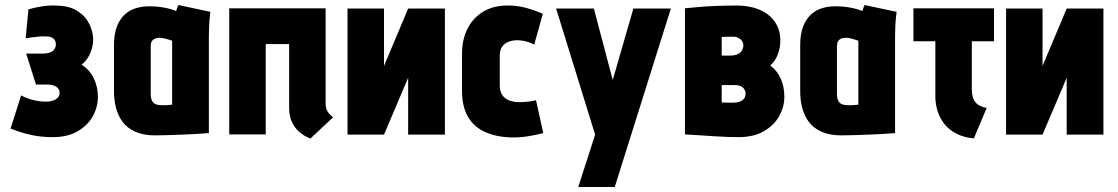

<svg xmlns="http://www.w3.org/2000/svg" viewBox="-20 -534 4442 763"><path d="M82 -382Q97 -384 110.5 -386Q124 -388 138 -389Q152 -390 167 -389Q175 -389 181 -387Q187 -385 192 -381Q197 -377 199.5 -371Q202 -365 202 -357Q202 -348 197 -339.5Q192 -331 180 -326Q168 -321 147 -321H84L123 -198H171Q181 -198 189.5 -195.5Q198 -193 204 -189Q210 -185 213.5 -179Q217 -173 217 -165Q217 -154 209.5 -146Q202 -138 190 -134Q178 -130 164 -130Q144 -130 125.5 -133.5Q107 -137 91.5 -142.5Q76 -148 64 -155L22 -23Q62 -7 102.5 2Q143 11 189 11Q249 11 289 -12.5Q329 -36 349 -72.5Q369 -109 369 -149Q369 -189 352.5 -223Q336 -257 304 -277Q321 -290 332 -309.5Q343 -329 347.5 -351Q352 -373 349 -393Q345 -423 329 -449.5Q313 -476 282.5 -493.5Q252 -511 202 -512Q175 -513 148.5 -509Q122 -505 93 -497Z M816 -487 689 -514Q685 -506 682.5 -498Q680 -490 680 -490Q674 -493 659 -497.5Q644 -502 622.5 -505.5Q601 -509 573 -509Q545 -509 520 -501.5Q495 -494 475.5 -476Q456 -458 444.5 -428.5Q433 -399 433 -355V-170Q433 -135 441.5 -103.5Q450 -72 468.5 -48Q487 -24 519 -10Q551 4 597 4Q620 4 648 3Q676 2 705 1Q734 0 757.5 -1.5Q781 -3 795.5 -4Q810 -5 810 -5V-390Q810 -407 811 -431.5Q812 -456 816 -487ZM579 -163V-351Q579 -363 583 -369.5Q587 -376 592.5 -379Q598 -382 604.5 -383Q611 -384 615 -384Q620 -384 626 -383Q632 -382 639 -380Q646 -378 652.5 -376Q659 -374 664 -372V-118Q658 -118 652.5 -117Q647 -116 642 -116Q637 -116 631.5 -116Q626 -116 621 -116Q608 -116 598.5 -120Q589 -124 584 -134Q579 -144 579 -163Z M1274 -124V-501H891V0H1036V-359H1129V-107Q1129 -69 1142 -45Q1155 -21 1172 -7.5Q1189 6 1202 11.5Q1215 17 1213 17L1304 -68Q1292 -76 1283 -89Q1274 -102 1274 -124Z M1506 -500H1361V1H1506L1602 -225V1H1748V-500H1602L1506 -272Z M2103 -357 2137 -479Q2106 -493 2073 -502Q2040 -511 2007 -512Q1945 -514 1902.5 -489Q1860 -464 1838 -420.5Q1816 -377 1816 -320V-174Q1816 -110 1840 -69.5Q1864 -29 1907.5 -9.5Q1951 10 2008 12Q2042 13 2075 8Q2108 3 2139 -5L2110 -136Q2110 -136 2104.5 -134.5Q2099 -133 2089 -131.5Q2079 -130 2067 -129Q2055 -128 2043 -128Q2026 -128 2012 -132Q1998 -136 1987.5 -144Q1977 -152 1971.5 -165Q1966 -178 1966 -195V-312Q1966 -335 1976 -349Q1986 -363 2003.5 -369Q2021 -375 2042 -374Q2058 -373 2074 -368.5Q2090 -364 2103 -357Z M2278 209H2423L2646 -500H2497L2415 -216L2340 -500H2190L2345 1Z M3041 -274Q3061 -291 3071 -318Q3081 -345 3081 -372Q3081 -409 3066.5 -435.5Q3052 -462 3028 -479Q3004 -496 2973 -504Q2942 -512 2908 -512Q2864 -512 2826.5 -510.5Q2789 -509 2761 -506.5Q2733 -504 2717.5 -502.5Q2702 -501 2702 -501V0Q2702 0 2717.5 1Q2733 2 2758 3.5Q2783 5 2811.5 7Q2840 9 2867 10Q2894 11 2914 11Q2976 11 3016.5 -13Q3057 -37 3077 -73.5Q3097 -110 3097 -149Q3097 -189 3082.5 -221.5Q3068 -254 3041 -274ZM2896 -388Q2903 -388 2909.5 -385.5Q2916 -383 2922 -378.5Q2928 -374 2931 -367.5Q2934 -361 2934 -353Q2934 -344 2929 -334.5Q2924 -325 2912 -319Q2900 -313 2878 -313H2848V-387Q2854 -387 2860 -387.5Q2866 -388 2872.5 -388Q2879 -388 2885 -388Q2891 -388 2896 -388ZM2893 -126Q2889 -126 2884 -126Q2879 -126 2873 -126Q2867 -126 2860.5 -126.5Q2854 -127 2848 -127V-196H2899Q2908 -196 2916.5 -194Q2925 -192 2930.5 -187.5Q2936 -183 2939.5 -176.5Q2943 -170 2943 -161Q2943 -149 2936 -141Q2929 -133 2918 -129.5Q2907 -126 2893 -126Z M3543 -487 3416 -514Q3412 -506 3409.5 -498Q3407 -490 3407 -490Q3401 -493 3386 -497.5Q3371 -502 3349.5 -505.5Q3328 -509 3300 -509Q3272 -509 3247 -501.5Q3222 -494 3202.5 -476Q3183 -458 3171.5 -428.5Q3160 -399 3160 -355V-170Q3160 -135 3168.5 -103.5Q3177 -72 3195.5 -48Q3214 -24 3246 -10Q3278 4 3324 4Q3347 4 3375 3Q3403 2 3432 1Q3461 0 3484.5 -1.5Q3508 -3 3522.5 -4Q3537 -5 3537 -5V-390Q3537 -407 3538 -431.5Q3539 -456 3543 -487ZM3306 -163V-351Q3306 -363 3310 -369.5Q3314 -376 3319.5 -379Q3325 -382 3331.5 -383Q3338 -384 3342 -384Q3347 -384 3353 -383Q3359 -382 3366 -380Q3373 -378 3379.5 -376Q3386 -374 3391 -372V-118Q3385 -118 3379.5 -117Q3374 -116 3369 -116Q3364 -116 3358.5 -116Q3353 -116 3348 -116Q3335 -116 3325.5 -120Q3316 -124 3311 -134Q3306 -144 3306 -163Z M3842 -179V-370H3930V-501H3610V-370H3697V-151Q3697 -122 3705.5 -94Q3714 -66 3732 -42.5Q3750 -19 3779.5 -3.5Q3809 12 3850 16L3901 -105Q3879 -109 3866 -118.5Q3853 -128 3847.5 -143.5Q3842 -159 3842 -179Z M4123 -500H3978V1H4123L4219 -225V1H4365V-500H4219L4123 -272Z"/></svg>

Font: Advent Pro ExtraBold
Style: Regular
Weight: 800
Designer: VivaRado, Andreas Kalpakidis
Foundry: VivaRado, Andreas Kalpakidis
Version: Version 3.000